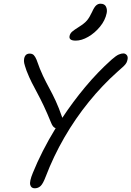

<svg xmlns="http://www.w3.org/2000/svg" viewBox="-20 -1001 708 1035"><path d="M167 14Q148 14 143 -4.5Q138 -23 157 -69Q180 -126 211 -187Q242 -248 280 -310Q271 -313 265.5 -320.5Q260 -328 256 -338Q234 -392 216 -430Q198 -468 182 -497.5Q166 -527 151.5 -555.5Q137 -584 123 -620Q113 -649 110.5 -660.5Q108 -672 110 -684Q115 -712 140 -712Q154 -712 162 -704Q170 -696 177 -679Q195 -627 212 -591.5Q229 -556 246 -525Q263 -494 280 -457.5Q297 -421 316 -366Q372 -451 439 -531.5Q506 -612 582 -680Q606 -701 620 -707Q634 -713 645 -713Q655 -713 662.5 -705Q670 -697 668 -683Q666 -671 661.5 -662.5Q657 -654 646 -643.5Q635 -633 613 -614Q532 -542 459 -452Q386 -362 327 -260Q268 -158 226 -48Q212 -11 199 1.5Q186 14 167 14ZM388 -782Q350 -782 355 -807Q358 -821 369 -830.5Q380 -840 404 -855Q436 -875 449.5 -891.5Q463 -908 476 -936Q488 -963 498.5 -972Q509 -981 521 -981Q544 -981 551.5 -965Q559 -949 555 -930Q547 -891 519 -857Q491 -823 455.5 -802.5Q420 -782 388 -782Z"/></svg>

Font: Shantell Sans Normal
Style: Italic
Weight: 300
Italic angle: -11.31°
Designer: Stephen Nixon, Anya Danilova, Shantell Martin
Foundry: Arrow Type
Version: Version 1.008;[a672d596b]